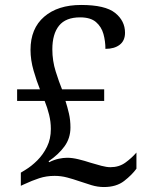

<svg xmlns="http://www.w3.org/2000/svg" viewBox="-20 -744 599 774"><path d="M399 10Q374 10 349 2.5Q324 -5 298 -14Q275 -22 250.5 -28.5Q226 -35 200 -35Q167 -35 138 -25.5Q109 -16 77 -1L64 5V-48L82 -59Q107 -74 130.5 -97.5Q154 -121 169.5 -152.5Q185 -184 185 -224Q185 -253 178 -281.5Q171 -310 160 -337H49V-384H141Q128 -416 115.5 -459Q103 -502 103 -543Q103 -629 158 -676.5Q213 -724 307 -724Q404 -724 444 -692Q484 -660 484 -612Q484 -580 462.5 -563.5Q441 -547 405 -547Q405 -578 397 -607Q389 -636 367 -655Q345 -674 303 -674Q245 -674 218 -640.5Q191 -607 191 -545Q191 -499 204.5 -456Q218 -413 230 -384H400V-337H244Q252 -312 258 -286Q264 -260 264 -230Q264 -187 240 -154Q216 -121 176 -94L178 -90Q198 -100 216.5 -104Q235 -108 251 -108Q271 -108 296 -102Q321 -96 345 -88Q368 -81 389 -75.5Q410 -70 425 -70Q460 -70 485.5 -88.5Q511 -107 530 -129V-64Q512 -39 480.5 -14.5Q449 10 399 10Z"/></svg>

Font: Noto Serif Vithkuqi
Style: Regular
Weight: 400
Version: Version 1.005